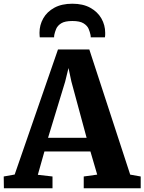

<svg xmlns="http://www.w3.org/2000/svg" viewBox="-35 -1013 777 1033"><path d="M44 -74 277 -747H445.5L665.5 -73.5L722 -63.5V0H415.5V-63.5L488 -73.5L451.5 -198H204L168.5 -72.5L247.5 -63.5V0H-14L-15 -63.5ZM431 -271.5 349 -574.5 333.5 -647 315.5 -573.5 223.5 -271.5ZM354.5 -993Q411.5 -993 450.8 -971.2Q490 -949.5 510.5 -913.8Q531 -878 531 -836Q531 -829.5 530.8 -823.5Q530.5 -817.5 529.5 -812H453Q453 -814 453 -817.8Q453 -821.5 452 -825Q449 -840.5 441.8 -857.8Q434.5 -875 414.5 -887.5Q394.5 -900 354.5 -900Q314 -900 294.2 -887.5Q274.5 -875 267.2 -857.5Q260 -840 257 -825Q256.5 -821.5 256.2 -817.8Q256 -814 256 -812H179Q178.5 -817.5 178 -823.8Q177.5 -830 177.5 -836.5Q177.5 -878.5 197.8 -914.2Q218 -950 257.5 -971.5Q297 -993 354.5 -993Z"/></svg>

Font: Merriweather ExtraBold
Style: Regular
Weight: 800
Version: Version 2.100